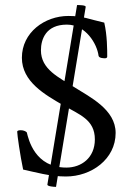

<svg xmlns="http://www.w3.org/2000/svg" viewBox="-20 -687 524 758"><path d="M250 -624C156.2 -624 66.4 -558.6 66.4 -459C66.4 -364.3 157.2 -313.5 229.5 -271.5C293.9 -234.4 354.5 -214.8 354.5 -136.7C354.5 -63.5 300.8 -25.4 242.2 -25.4C118.2 -25.4 92.8 -135.7 85.9 -164.1C83 -168 73.2 -172.9 62.5 -172.9C55.7 -172.9 47.9 -171.9 47.9 -167C47.9 -155.3 59.6 -73.2 71.3 -17.6C117.2 -7.8 176.8 9.8 240.2 9.8C340.8 9.8 436.5 -58.6 436.5 -162.1C436.5 -254.9 335 -303.7 273.4 -342.8C211.9 -381.8 141.6 -413.1 141.6 -488.3C141.6 -533.2 162.1 -589.8 244.1 -589.8C318.4 -589.8 363.3 -513.7 369.1 -466.8C371.1 -457 389.6 -457 393.6 -457C396.5 -457 403.3 -457 403.3 -463.9C403.3 -489.3 403.3 -547.9 391.6 -597.7C330.1 -611.3 308.6 -624 250 -624ZM284.2 -667 167 42C167 48.8 192.4 50.8 201.2 50.8L318.4 -660.2C318.4 -667 292 -667 284.2 -667Z"/></svg>

Font: Crimson
Style: Roman
Weight: 400
Version: Version 0.2